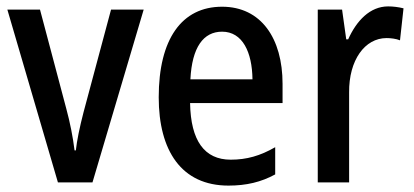

<svg xmlns="http://www.w3.org/2000/svg" viewBox="-20 -570 1294 600"><path d="M161 0H269L429 -540H327L241 -219C229 -173 220 -129 217 -100H213C208 -141 199 -187 187 -231L105 -540H3Z M674 -549C548 -549 476 -448 476 -266C476 -99 547 10 694 10C750 10 796 -1 840 -25V-110C793 -83 751 -71 701 -71C619 -71 576 -130 574 -248H863V-308C863 -450 796 -549 674 -549ZM674 -471C738 -471 768 -407 769 -322H575C580 -423 616 -471 674 -471Z M1193 -550C1136 -550 1094 -505 1068 -447H1062L1049 -540H973V0H1071V-281C1070 -382 1120 -451 1188 -451C1201 -451 1218 -449 1230 -444L1241 -544C1225 -548 1208 -550 1193 -550Z"/></svg>

Font: Noto Sans Sinhala Condensed Medium
Style: Regular
Weight: 500
Width: 3
Designer: Jelle Bosma - Monotype Design Team
Foundry: Monotype Imaging Inc.
Version: Version 2.006